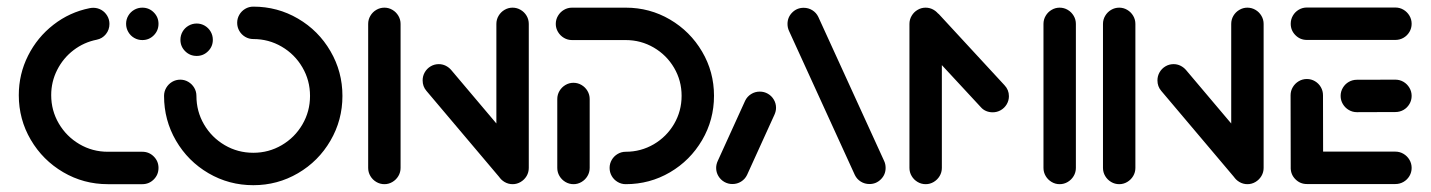

<svg xmlns="http://www.w3.org/2000/svg" viewBox="-20 -541 4203 564"><path d="M35.2 -261.5Q35.2 -323.3 62.4 -377.4Q89.6 -431.5 137 -468.3Q184.4 -505.2 243.3 -517Q248.9 -518.1 254.1 -518.1Q266.7 -518.1 277.6 -511.9Q288.5 -505.6 295 -494.6Q301.5 -483.7 301.5 -470.7Q301.5 -453.7 291.1 -440.7Q280.7 -427.8 264.4 -424.4Q226.7 -417 196.1 -393.7Q165.6 -370.4 148 -335.7Q130.4 -301.1 130.4 -261.5Q130.4 -216.3 152.8 -178.1Q175.2 -140 213.3 -117.6Q251.5 -95.2 296.7 -95.2H398.1Q417.8 -95.2 431.7 -81.3Q445.6 -67.4 445.6 -47.8Q445.6 -27.8 431.7 -13.9Q417.8 0 398.1 0H296.7Q225.6 0 165.6 -35.2Q105.6 -70.4 70.4 -130.4Q35.2 -190.4 35.2 -261.5ZM350.4 -471.1Q350.4 -484.1 356.9 -495Q363.3 -505.9 374.3 -512.2Q385.2 -518.5 398.1 -518.5Q417.8 -518.5 431.7 -504.6Q445.6 -490.7 445.6 -471.1Q445.6 -451.1 431.7 -437.2Q417.8 -423.3 398.1 -423.3Q385.2 -423.3 374.3 -429.6Q363.3 -435.9 356.9 -447Q350.4 -458.1 350.4 -471.1Z M510 -424.1Q510 -437 516.3 -448Q522.6 -458.9 533.7 -465.4Q544.8 -471.9 557.8 -471.9Q570.7 -471.9 581.7 -465.4Q592.6 -458.9 598.9 -448Q605.2 -437 605.2 -424.1Q605.2 -404.4 591.3 -390.6Q577.4 -376.7 557.8 -376.7Q537.8 -376.7 523.9 -390.6Q510 -404.4 510 -424.1ZM676.7 -474.1Q676.7 -486.7 683 -497.6Q689.3 -508.5 700.2 -515Q711.1 -521.5 724.1 -521.5Q795.2 -521.5 855.4 -486.3Q915.6 -451.1 950.7 -390.7Q985.9 -330.4 985.9 -259.3Q985.9 -188.1 950.7 -127.8Q915.6 -67.4 855.4 -32.2Q795.2 3 724.1 3Q652.6 3 592.4 -32.2Q532.2 -67.4 497 -127.8Q461.9 -188.1 461.9 -259.3Q461.9 -272.2 468.3 -283.1Q474.8 -294.1 485.7 -300.6Q496.7 -307 509.6 -307Q522.2 -307 533.1 -300.6Q544.1 -294.1 550.6 -283.1Q557 -272.2 557 -259.3Q557 -213.7 579.4 -175.4Q601.9 -137 640.2 -114.6Q678.5 -92.2 724.1 -92.2Q769.3 -92.2 807.6 -114.6Q845.9 -137 868.3 -175.4Q890.7 -213.7 890.7 -259.3Q890.7 -304.8 868.3 -343.1Q845.9 -381.5 807.6 -403.9Q769.3 -426.3 724.1 -426.3Q711.1 -426.3 700.2 -432.8Q689.3 -439.3 683 -450.2Q676.7 -461.1 676.7 -474.1Z M1109.3 0Q1096.3 0 1085.4 -6.5Q1074.4 -13 1068 -23.9Q1061.5 -34.8 1061.5 -47.8V-470.7Q1061.5 -483.7 1068 -494.6Q1074.4 -505.6 1085.4 -512Q1096.3 -518.5 1109.3 -518.5Q1121.9 -518.5 1132.8 -512Q1143.7 -505.6 1150.2 -494.6Q1156.7 -483.7 1156.7 -470.7V-47.8Q1156.7 -34.8 1150.2 -23.9Q1143.7 -13 1132.8 -6.5Q1121.9 0 1109.3 0ZM1221.5 -304.8Q1221.5 -317.8 1227.8 -328.7Q1234.1 -339.6 1245 -346.1Q1255.9 -352.6 1268.9 -352.6Q1279.6 -352.6 1289.1 -348Q1298.5 -343.3 1305.2 -335.6L1525.6 -74.8L1453 -13.3L1232.6 -274.1Q1221.5 -287 1221.5 -304.8ZM1485.9 0Q1473 0 1462 -6.5Q1451.1 -13 1444.6 -23.9Q1438.1 -34.8 1438.1 -47.8V-470.7Q1438.1 -483.7 1444.6 -494.6Q1451.1 -505.6 1462 -512Q1473 -518.5 1485.6 -518.5Q1498.5 -518.5 1509.4 -512Q1520.4 -505.6 1526.9 -494.6Q1533.3 -483.7 1533.3 -470.7V-47.8Q1533.3 -34.8 1526.9 -23.9Q1520.4 -13 1509.4 -6.5Q1498.5 0 1485.9 0Z M1664.4 -297.8Q1677.4 -297.8 1688.3 -291.3Q1699.3 -284.8 1705.7 -273.9Q1712.2 -263 1712.2 -250V-47.8Q1712.2 -34.8 1705.7 -23.9Q1699.3 -13 1688.3 -6.5Q1677.4 0 1664.8 0Q1651.9 0 1640.9 -6.5Q1630 -13 1623.5 -23.9Q1617 -34.8 1617 -47.8V-250Q1617 -263 1623.5 -273.9Q1630 -284.8 1640.9 -291.3Q1651.9 -297.8 1664.4 -297.8ZM1770.7 -47.8Q1770.7 -60.4 1777 -71.3Q1783.3 -82.2 1794.3 -88.7Q1805.2 -95.2 1818.1 -95.2Q1862.6 -95.2 1900.4 -117.2Q1938.1 -139.3 1960.2 -177Q1982.2 -214.8 1982.2 -259.6Q1982.2 -304.1 1960.2 -341.7Q1938.1 -379.3 1900.4 -401.3Q1862.6 -423.3 1818.1 -423.3H1660.4Q1647.4 -423.3 1636.5 -429.8Q1625.6 -436.3 1619.1 -447.2Q1612.6 -458.1 1612.6 -470.7Q1612.6 -483.7 1619.1 -494.6Q1625.6 -505.6 1636.5 -512Q1647.4 -518.5 1660.4 -518.5H1818.1Q1888.5 -518.5 1948 -483.7Q2007.4 -448.9 2042.4 -389.4Q2077.4 -330 2077.4 -259.6Q2077.4 -188.9 2042.4 -129.3Q2007.4 -69.6 1948 -34.8Q1888.5 0 1818.1 0Q1805.2 0 1794.3 -6.5Q1783.3 -13 1777 -23.9Q1770.7 -34.8 1770.7 -47.8Z M2131.5 -0.4Q2118.5 -0.4 2107.6 -6.7Q2096.7 -13 2090.2 -23.9Q2083.7 -34.8 2083.7 -47.8Q2083.7 -58.1 2088.5 -68.5L2168.9 -245.2Q2174.8 -257.4 2186.3 -264.6Q2197.8 -271.9 2211.9 -271.9Q2224.8 -271.9 2235.7 -265.6Q2246.7 -259.3 2253.1 -248.3Q2259.6 -237.4 2259.6 -224.4Q2259.6 -214.1 2254.8 -203.7L2174.4 -27Q2168.5 -14.8 2157 -7.6Q2145.6 -0.4 2131.5 -0.4ZM2581.5 -47.8Q2581.5 -28.1 2567.6 -14.3Q2553.7 -0.4 2534.1 -0.4Q2520 -0.4 2508.5 -7.6Q2497 -14.8 2491.1 -27L2297.8 -450Q2293.3 -459.6 2293.3 -470.7Q2293.3 -490.4 2307.2 -504.3Q2321.1 -518.1 2340.7 -518.1Q2354.8 -518.1 2366.3 -510.9Q2377.8 -503.7 2383.7 -491.5L2577 -68.5Q2581.5 -59.3 2581.5 -47.8Z M2698.9 -518.5Q2711.9 -518.5 2722.8 -512Q2733.7 -505.6 2740.2 -494.6Q2746.7 -483.7 2746.7 -470.7V-47.8Q2746.7 -34.8 2740.2 -23.9Q2733.7 -13 2722.8 -6.5Q2711.9 0 2699.3 0Q2686.3 0 2675.4 -6.5Q2664.4 -13 2658 -23.9Q2651.5 -34.8 2651.5 -47.8V-470.7Q2651.5 -483.7 2658 -494.6Q2664.4 -505.6 2675.4 -512Q2686.3 -518.5 2698.9 -518.5ZM2943.7 -258.5Q2943.7 -245.6 2937.2 -234.6Q2930.7 -223.7 2919.8 -217.4Q2908.9 -211.1 2895.9 -211.1Q2885.6 -211.1 2876.5 -215Q2867.4 -218.9 2861.1 -226.3L2668.5 -434.1Q2655.6 -447.8 2655.6 -466.7Q2655.6 -479.6 2662 -490.6Q2668.5 -501.5 2679.4 -508Q2690.4 -514.4 2703.3 -514.4Q2713.3 -514.4 2722.2 -510.4Q2731.1 -506.3 2738.1 -499.3L2930.7 -290.7Q2943.7 -277 2943.7 -258.5ZM3092.6 -518.5Q3105.6 -518.5 3116.5 -512Q3127.4 -505.6 3133.9 -494.6Q3140.4 -483.7 3140.4 -470.7V-47.8Q3140.4 -34.8 3133.9 -23.9Q3127.4 -13 3116.5 -6.5Q3105.6 0 3092.6 0Q3080 0 3069.1 -6.5Q3058.1 -13 3051.7 -23.9Q3045.2 -34.8 3045.2 -47.8V-470.7Q3045.2 -483.7 3051.7 -494.6Q3058.1 -505.6 3069.1 -512Q3080 -518.5 3092.6 -518.5Z M3267.8 0Q3254.8 0 3243.9 -6.5Q3233 -13 3226.5 -23.9Q3220 -34.8 3220 -47.8V-470.7Q3220 -483.7 3226.5 -494.6Q3233 -505.6 3243.9 -512Q3254.8 -518.5 3267.8 -518.5Q3280.4 -518.5 3291.3 -512Q3302.2 -505.6 3308.7 -494.6Q3315.2 -483.7 3315.2 -470.7V-47.8Q3315.2 -34.8 3308.7 -23.9Q3302.2 -13 3291.3 -6.5Q3280.4 0 3267.8 0ZM3380 -304.8Q3380 -317.8 3386.3 -328.7Q3392.6 -339.6 3403.5 -346.1Q3414.4 -352.6 3427.4 -352.6Q3438.1 -352.6 3447.6 -348Q3457 -343.3 3463.7 -335.6L3684.1 -74.8L3611.5 -13.3L3391.1 -274.1Q3380 -287 3380 -304.8ZM3644.4 0Q3631.5 0 3620.6 -6.5Q3609.6 -13 3603.1 -23.9Q3596.7 -34.8 3596.7 -47.8V-470.7Q3596.7 -483.7 3603.1 -494.6Q3609.6 -505.6 3620.6 -512Q3631.5 -518.5 3644.1 -518.5Q3657 -518.5 3668 -512Q3678.9 -505.6 3685.4 -494.6Q3691.9 -483.7 3691.9 -470.7V-47.8Q3691.9 -34.8 3685.4 -23.9Q3678.9 -13 3668 -6.5Q3657 0 3644.4 0Z M3771.5 -44.8 3771.1 -261.1Q3771.1 -274.1 3777.6 -285Q3784.1 -295.9 3795 -302.4Q3805.9 -308.9 3818.9 -308.9Q3831.9 -308.9 3842.8 -302.4Q3853.7 -295.9 3860 -285Q3866.3 -274.1 3866.3 -261.1L3866.7 -44.8ZM4126.7 -47.8Q4126.7 -34.8 4120.2 -23.9Q4113.7 -13 4102.8 -6.7Q4091.9 -0.4 4078.9 -0.4H3818.9Q3799.3 -0.4 3785.4 -14.3Q3771.5 -28.1 3771.5 -47.8Q3771.5 -60.7 3777.8 -71.7Q3784.1 -82.6 3795 -89.1Q3805.9 -95.6 3818.9 -95.6H4078.9Q4091.9 -95.6 4102.8 -89.1Q4113.7 -82.6 4120.2 -71.7Q4126.7 -60.7 4126.7 -47.8ZM3918.1 -259.3Q3918.1 -272.2 3924.6 -283.1Q3931.1 -294.1 3942 -300.4Q3953 -306.7 3965.9 -306.7L4078.9 -307Q4091.9 -307 4102.8 -300.6Q4113.7 -294.1 4120.2 -283.1Q4126.7 -272.2 4126.7 -259.3Q4126.7 -246.3 4120.2 -235.4Q4113.7 -224.4 4102.8 -218.1Q4091.9 -211.9 4078.9 -211.9L3965.9 -211.5Q3953 -211.5 3942 -218Q3931.1 -224.4 3924.6 -235.4Q3918.1 -246.3 3918.1 -259.3ZM3771.5 -471.1Q3771.5 -484.1 3777.8 -495Q3784.1 -505.9 3795 -512.4Q3805.9 -518.9 3818.9 -518.9H4078.9Q4091.9 -518.9 4102.8 -512.4Q4113.7 -505.9 4120.2 -495Q4126.7 -484.1 4126.7 -471.1Q4126.7 -458.1 4120.2 -447.2Q4113.7 -436.3 4102.8 -430Q4091.9 -423.7 4078.9 -423.7H3818.9Q3799.3 -423.7 3785.4 -437.6Q3771.5 -451.5 3771.5 -471.1Z"/></svg>

Font: 26F Galaxy Sans Extra Bold
Style: Regular
Weight: 800
Designer: C₂₉H₂₅N₃O₅
Version: Version 1.100